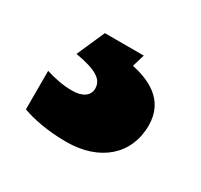

<svg xmlns="http://www.w3.org/2000/svg" viewBox="-68 -83 424 406"><g transform="rotate(30 144.0 120.0)"><path d="M264 123C264 59 212 39 172 30L181 0H86L56 68C107 77 127 89 127 112C127 129 112 140 87 140C65 140 44 136 22 129V223C46 232 84 240 130 240C211 240 264 194 264 123Z"/></g></svg>

Font: Noto Sans Malayalam Black
Style: Regular
Weight: 900
Designer: Jelle Bosma - Monotype Design Team
Foundry: Monotype Imaging Inc.
Version: Version 2.104